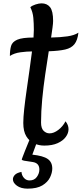

<svg xmlns="http://www.w3.org/2000/svg" viewBox="-20 -854 488 1146"><path d="M244 15Q212 15 183.5 2Q155 -11 137 -40.5Q119 -70 119 -120Q119 -153 124.5 -203.5Q130 -254 138.5 -312.5Q147 -371 155.5 -432Q164 -493 171 -547Q140 -547 102.5 -542Q65 -537 39 -520Q39 -555 46 -579.5Q53 -604 83 -617Q113 -630 180 -630Q180 -641 181 -652Q182 -663 182 -676Q182 -713 179 -747Q176 -781 161 -811Q172 -821 192.5 -827.5Q213 -834 228 -834Q261 -834 279 -811Q297 -788 297 -729Q297 -715 293.5 -689.5Q290 -664 285 -630Q340 -631 382 -637Q424 -643 448 -659Q443 -614 424.5 -590.5Q406 -567 369 -558.5Q332 -550 271 -548Q261 -484 250 -410Q239 -336 232 -262Q225 -188 225 -123Q225 -88 240.5 -73Q256 -58 276 -58Q301 -58 328 -78.5Q355 -99 371 -130Q389 -108 389 -83Q389 -59 372.5 -36.5Q356 -14 324 0.5Q292 15 244 15ZM145 272Q105 272 81 254.5Q57 237 57 216Q57 203 68 190.5Q79 178 108 172Q110 194 123.5 208.5Q137 223 156 223Q185 223 200 202Q215 181 215 158Q215 119 175 113L123 105Q115 103 112.5 101.5Q110 100 110 97Q110 96 115.5 81.5Q121 67 129.5 45.5Q138 24 147 2.5Q156 -19 162 -34H211L173 69Q238 76 265 95Q292 114 292 152Q292 177 278.5 205Q265 233 233 252.5Q201 272 145 272Z"/></svg>

Font: Paprika
Style: Regular
Weight: 400
Designer: Eduardo Rodriguez Tunni
Foundry: Eduardo Rodriguez Tunni
Version: Version 1.010; ttfautohint (v1.8.3)